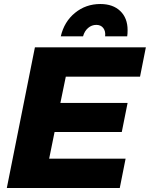

<svg xmlns="http://www.w3.org/2000/svg" viewBox="-20 -937 747 957"><path d="M678 -555H308L281 -424H616L587 -279H252L225 -146H606L577 0H14L154 -701H707ZM460 -813Q437 -813 419 -797.5Q401 -782 394 -756H283Q300 -829 354 -873Q408 -917 480 -917Q543 -917 579.5 -882Q616 -847 616 -787Q616 -767 614 -756H504Q507 -781 495 -797Q483 -813 460 -813Z"/></svg>

Font: Gontserrat
Style: Bold Italic
Weight: 700
Italic angle: -11.3°
Designer: Julieta Ulanovsky
Foundry: Julieta Ulanovsky
Version: Version 6.001